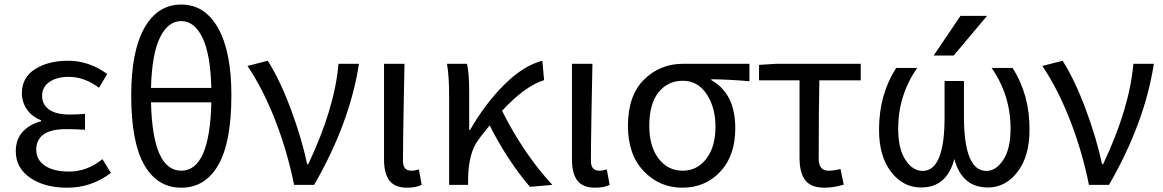

<svg xmlns="http://www.w3.org/2000/svg" viewBox="-20 -829 5215 861"><path d="M281.2 12.7Q179.7 12.7 115.2 -31.7Q50.8 -76.2 50.8 -150.4Q50.8 -205.1 82.5 -238.8Q114.3 -272.5 164.1 -285.2V-290Q124 -304.7 101.1 -337.9Q78.1 -371.1 78.1 -411.1Q78.1 -481.4 137.2 -519Q196.3 -556.6 285.2 -556.6Q379.9 -556.6 460.9 -497.1L423.8 -435.5Q358.4 -484.4 288.1 -484.4Q235.4 -484.4 202.1 -461.9Q168.9 -439.5 168.9 -399.4Q168.9 -360.4 199.7 -337.9Q230.5 -315.4 293.9 -315.4Q322.3 -315.4 361.3 -318.4V-247.1Q314.5 -250 277.3 -250Q142.6 -250 142.6 -157.2Q142.6 -112.3 181.6 -85.9Q220.7 -59.6 290 -59.6Q370.1 -59.6 439.5 -115.2L477.5 -53.7Q390.6 12.7 281.2 12.7Z M927.7 -370.1H657.2Q664.1 -63.5 793 -63.5Q920.9 -63.5 927.7 -370.1ZM657.2 -434.6H927.7Q923.8 -586.9 887.7 -660.6Q851.6 -734.4 793 -734.4Q733.4 -734.4 697.3 -660.6Q661.1 -586.9 657.2 -434.6ZM793 -808.6Q898.4 -808.6 958 -703.1Q1017.6 -597.7 1017.6 -401.4Q1017.6 -191.4 959 -89.4Q900.4 12.7 793 12.7Q685.5 12.7 627 -89.4Q568.4 -191.4 568.4 -401.4Q568.4 -598.6 627.4 -703.6Q686.5 -808.6 793 -808.6Z M1388.7 0H1298.8Q1268.6 -150.4 1213.9 -290.5Q1159.2 -430.7 1089.8 -533.2L1180.7 -556.6Q1234.4 -472.7 1283.7 -340.8Q1333 -209 1357.4 -92.8H1362.3Q1480.5 -341.8 1498 -543H1589.8Q1548.8 -277.3 1388.7 0Z M1805.7 12.7Q1751 12.7 1726.6 -19Q1702.1 -50.8 1702.1 -113.3V-543H1793.9Q1793 -501 1790 -341.8Q1787.1 -182.6 1787.1 -106.4Q1787.1 -63.5 1825.2 -63.5Q1840.8 -63.5 1858.4 -69.3L1871.1 0Q1845.7 12.7 1805.7 12.7Z M2457 0 2356.4 8.8Q2256.8 -107.4 2175.8 -266.6Q2173.8 -263.7 2153.8 -239.3Q2133.8 -214.8 2124 -200.2Q2081.1 -142.6 2079.1 -28.3V0H1994.1V-393.6Q1994.1 -490.2 1984.4 -543H2074.2Q2084 -501 2084 -416V-246.1H2087.9Q2156.2 -365.2 2242.2 -450.2Q2328.1 -535.2 2412.1 -556.6L2419.9 -469.7Q2333 -442.4 2231.4 -332Q2329.1 -137.7 2457 0Z M2648.4 12.7Q2593.8 12.7 2569.3 -19Q2544.9 -50.8 2544.9 -113.3V-543H2636.7Q2635.7 -501 2632.8 -341.8Q2629.9 -182.6 2629.9 -106.4Q2629.9 -63.5 2668 -63.5Q2683.6 -63.5 2701.2 -69.3L2713.9 0Q2688.5 12.7 2648.4 12.7Z M2795.9 -264.6Q2795.9 -400.4 2867.7 -471.7Q2939.5 -543 3043.9 -543H3340.8V-464.8Q3248 -472.7 3169.9 -473.6V-469.7Q3277.3 -409.2 3277.3 -253.9Q3277.3 -130.9 3210 -59.1Q3142.6 12.7 3040 12.7Q2937.5 12.7 2866.7 -61.5Q2795.9 -135.7 2795.9 -264.6ZM3041 -63.5Q3106.4 -63.5 3147.5 -117.2Q3188.5 -170.9 3188.5 -260.7Q3188.5 -346.7 3148.9 -406.7Q3109.4 -466.8 3042 -466.8Q2974.6 -466.8 2933.1 -415Q2891.6 -363.3 2891.6 -264.6Q2891.6 -172.9 2933.1 -118.2Q2974.6 -63.5 3041 -63.5Z M3676.8 12.7Q3617.2 12.7 3591.3 -20.5Q3565.4 -53.7 3565.4 -122.1V-468.8H3383.8V-538.1L3461.9 -543H3839.8V-468.8H3654.3Q3651.4 -345.7 3651.4 -116.2Q3651.4 -63.5 3696.3 -63.5Q3720.7 -63.5 3749 -71.3L3763.7 -1Q3718.8 12.7 3676.8 12.7Z M4287.1 -757.8H4406.2L4256.8 -580.1H4167ZM4259.8 -116.2Q4225.6 12.7 4109.4 11.7Q4030.3 11.7 3976.1 -58.1Q3921.9 -127.9 3921.9 -247.1Q3921.9 -405.3 3999 -524.4H4092.8Q4007.8 -401.4 4007.8 -252Q4007.8 -161.1 4040.5 -111.8Q4073.2 -62.5 4117.2 -62.5Q4216.8 -62.5 4215.8 -307.6V-465.8H4302.7V-307.6Q4302.7 -62.5 4403.3 -62.5Q4446.3 -62.5 4479 -111.8Q4511.7 -161.1 4511.7 -252Q4511.7 -402.3 4426.8 -524.4H4520.5Q4597.7 -404.3 4596.7 -247.1Q4596.7 -127.9 4543 -58.1Q4489.3 11.7 4410.2 11.7Q4293 11.7 4259.8 -116.2Z M4953.1 0H4863.3Q4833 -150.4 4778.3 -290.5Q4723.6 -430.7 4654.3 -533.2L4745.1 -556.6Q4798.8 -472.7 4848.1 -340.8Q4897.5 -209 4921.9 -92.8H4926.8Q5044.9 -341.8 5062.5 -543H5154.3Q5113.3 -277.3 4953.1 0Z"/></svg>

Font: Gen Shin Gothic Regular
Style: Regular
Weight: 400
Designer: [Source Han Sans]
Ryoko NISHIZUKA  (kana & ideographs); Paul D. Hunt (Latin, Greek & Cyrillic); Wenlong ZHANG  (bopomofo
Version: Version 1.002.20150607